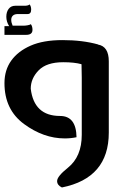

<svg xmlns="http://www.w3.org/2000/svg" viewBox="-20 -620 556 860"><path d="M418.9 -420.4Q467.3 -412.1 467.3 -345.2V-25.9Q467.3 177.7 257.3 219.7Q235.8 209.5 235.8 190.9Q235.8 169.9 284.2 131.3Q346.2 81.5 346.2 -16.1V-271.5L345.2 -330.6Q345.2 -331.5 344.7 -332.5Q313 -341.3 263.2 -341.3Q188.5 -341.3 153.1 -304.9Q117.7 -268.6 117.7 -222.7Q132.3 -100.6 249 -100.6Q321.3 -100.6 322.8 -5.4Q297.9 0 270 0Q175.3 0 87.6 -64.5Q0 -128.9 0 -247.6Q0 -306.2 30.3 -348.4Q60.5 -390.6 117.2 -415.5Q173.8 -440.4 259.8 -440.4Q349.6 -440.4 419.4 -420.9ZM8.3 -544.9Q8.3 -566.4 18.8 -580.3Q29.3 -594.2 48.3 -594.2H90.8Q97.2 -594.2 102.8 -595.5Q108.4 -596.7 112.8 -600.1Q119.6 -591.3 119.6 -577.1Q119.6 -557.1 103.5 -557.1H60.5Q44.9 -557.1 37.6 -550Q30.3 -543 30.3 -531.2Q30.3 -519 36.6 -504.9H85Q92.3 -504.9 102.8 -506.6Q113.3 -508.3 118.2 -511.7Q125.5 -502 125.5 -486.3Q125.5 -463.9 97.2 -463.9H0V-502.9H21Q8.3 -522.9 8.3 -544.9Z"/></svg>

Font: ALMAS
Style: Bold
Weight: 700
Designer: ALMAS Font/ by Husham Jawad Kadhim, derived from the Bainsely font by/ Paul James MIller
Foundry: High-Logic / Made with FontCreator
Version: Version 1.411;September 19, 2021;FontCreator 14.0.0.2814 32-